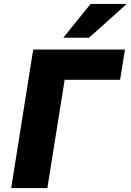

<svg xmlns="http://www.w3.org/2000/svg" viewBox="-20 -957 665 977"><path d="M37 0 149 -705H616L591 -551H309L221 0ZM302 -765 441 -937H625L433 -765Z"/></svg>

Font: Nunito Sans 7pt SemiCondensed Black
Style: Italic
Weight: 900
Width: 4
Italic angle: -9°
Designer: Vernon Adams
Foundry: Vernon Adams
Version: Version 3.101;gftools[0.9.27]